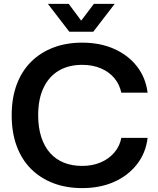

<svg xmlns="http://www.w3.org/2000/svg" viewBox="-20 -957 810 986"><path d="M402 9Q320 9 253.5 -16.5Q187 -42 139 -90Q91 -138 65.5 -207.5Q40 -277 40 -365Q40 -453 65.5 -522Q91 -591 139 -639Q187 -687 253.5 -712.5Q320 -738 402 -738Q494 -738 566 -706Q638 -674 683 -616.5Q728 -559 738 -481H603Q594 -524 567 -556Q540 -588 498 -606Q456 -624 402 -624Q333 -624 282.5 -594.5Q232 -565 204 -507Q176 -449 176 -365Q176 -302 192 -253Q208 -204 237.5 -171Q267 -138 308.5 -121.5Q350 -105 402 -105Q455 -105 497 -123Q539 -141 567 -173.5Q595 -206 603 -249H738Q729 -172 683.5 -113.5Q638 -55 566 -23Q494 9 402 9ZM336 -794 226 -937H333L397 -851L462 -937H569L459 -794Z"/></svg>

Font: Mona Sans ExtraLight SemiBold
Style: Regular
Weight: 600
Version: Version 2.000